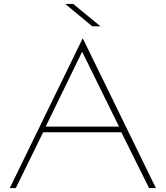

<svg xmlns="http://www.w3.org/2000/svg" viewBox="-20 -964 849 984"><path d="M404 -768 779 0H744L602 -286H201L61 0H30ZM401 -699 214 -315H590ZM314 -944H355L495 -829H453Z"/></svg>

Font: Poiret One
Style: Regular
Weight: 400
Designer: Denis Masharov
Foundry: Denis Masharov
Version: Version 1.001